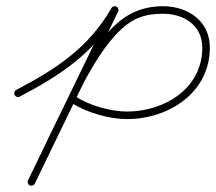

<svg xmlns="http://www.w3.org/2000/svg" viewBox="-20 -579 688 611"><path d="M42.8 -271.5C42.8 -271.5 42.8 -271.5 42.8 -271.5C173.4 -340.2 279.5 -409.7 355.4 -541.2C358.8 -546.9 356.8 -554.3 351.1 -557.6C345.3 -560.9 338 -558.9 334.7 -553.2C334.7 -553.2 334.7 -553.2 334.7 -553.2C261 -425.8 158.1 -359.3 31.7 -292.8C25.8 -289.7 23.5 -282.4 26.6 -276.6C29.7 -270.7 37 -268.4 42.8 -271.5ZM350.3 -558C344.3 -560.9 337.1 -558.4 334.3 -552.4C245.9 -370 157.6 -187.6 69.2 -5.2C66.3 0.7 68.8 7.9 74.8 10.8C80.7 13.7 87.9 11.2 90.8 5.2C179.1 -177.2 267.5 -359.6 355.8 -542C358.7 -547.9 356.2 -555.1 350.3 -558ZM90.8 5.2C90.8 5.2 90.8 5.2 90.8 5.2C114.2 -43.2 137.6 -91.7 161 -140.1C210.8 -243.3 298.3 -455 403.9 -514.1C433.2 -530.6 465.8 -535.2 499 -535.2C564.8 -535.2 623.8 -498.7 623.8 -427.5C623.8 -297 503 -224 383.5 -224C332.5 -224 262.5 -243.8 220.1 -272.4C214.6 -276.1 207.1 -274.7 203.4 -269.2C199.7 -263.7 201.2 -256.2 206.7 -252.5C206.7 -252.5 206.7 -252.5 206.7 -252.5C253.1 -221.3 327.7 -200 383.5 -200C516.3 -200 647.8 -283.5 647.8 -427.5C647.8 -512 578.2 -559.2 499 -559.2C366.4 -559.2 305.1 -462.8 245.4 -357.4C207.2 -290 173 -220.3 139.4 -150.6C116 -102.1 92.6 -53.7 69.2 -5.2C66.3 0.8 68.8 7.9 74.8 10.8C80.8 13.7 87.9 11.2 90.8 5.2Z"/></svg>

Font: FRB American Cursive Guidelines Arrows Light
Style: Italic
Weight: 300
Italic angle: -25°
Version: Version 2.0;Modular Font Editor K font №1